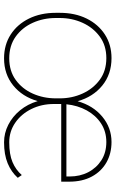

<svg xmlns="http://www.w3.org/2000/svg" viewBox="175 -754 588 979"><g transform="rotate(90 469.5 -264.0)"><path d="M44.9 -253.9V-274.4Q44.9 -352.1 74.2 -411.4Q103.5 -470.7 155.5 -504.4Q207.5 -538.1 275.9 -538.1Q357.9 -538.1 415.8 -491Q473.6 -443.8 495.6 -365.2Q517.6 -443.8 574.2 -491Q630.9 -538.1 703.6 -538.1Q762.2 -538.1 807.9 -512.2Q853.5 -486.3 879.6 -438Q905.8 -389.6 905.8 -322.3V-281.7H509.8Q509.8 -278.8 509.8 -275.4V-244.1Q509.8 -181.2 535.4 -129.4Q561 -77.6 605.5 -47.1Q649.9 -16.6 705.1 -16.6Q766.6 -16.6 805.9 -33.2Q845.2 -49.8 872.1 -80.6L886.2 -60.1Q856.4 -26.9 812 -8.5Q767.6 9.8 705.1 9.8Q658.2 9.8 616 -11.7Q573.7 -33.2 542 -71.8Q510.3 -110.4 495.1 -161.6Q472.7 -83.5 415.3 -36.9Q357.9 9.8 276.9 9.8Q208 9.8 155.8 -23.9Q103.5 -57.6 74.2 -117.2Q44.9 -176.8 44.9 -253.9ZM703.6 -511.7Q650.4 -511.7 609.1 -484.9Q567.9 -458 542.5 -411.9Q517.1 -365.7 511.2 -308.1H879.4V-324.2Q879.4 -377.4 857.4 -419.7Q835.4 -461.9 796.1 -486.8Q756.8 -511.7 703.6 -511.7ZM71.3 -274.4V-253.9Q71.3 -190.9 95.7 -136.7Q120.1 -82.5 166 -49.6Q211.9 -16.6 276.9 -16.6Q341.3 -16.6 387 -49.6Q432.6 -82.5 456.8 -136.7Q481 -190.9 481 -253.9V-274.4Q481 -336.4 456.5 -390.4Q432.1 -444.3 386.5 -478Q340.8 -511.7 275.9 -511.7Q211.4 -511.7 165.8 -478Q120.1 -444.3 95.7 -390.4Q71.3 -336.4 71.3 -274.4Z"/></g></svg>

Font: Vazirmatn UI FD Thin
Style: Regular
Weight: 100
Designer: Saber Rastikerdar
Foundry: Saber Rastikerdar
Version: Version 33.003